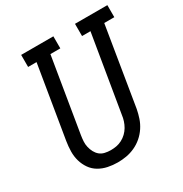

<svg xmlns="http://www.w3.org/2000/svg" viewBox="-171 -867 962 1007"><g transform="rotate(-30 309.5 -364.0)"><path d="M255 7Q225 7 196 1Q167 -5 142.5 -19.5Q118 -34 102 -57Q86 -80 78 -107.5Q70 -135 70.5 -165Q71 -195 76 -226L148 -662H97V-735H292V-662H232L158 -214Q155 -195 154 -177.5Q153 -160 157 -143Q161 -126 169 -111Q177 -96 189.5 -85.5Q202 -75 219.5 -71Q237 -67 255 -67Q272 -67 289 -70Q306 -73 322.5 -81.5Q339 -90 352.5 -103Q366 -116 375 -131.5Q384 -147 389.5 -164Q395 -181 397 -198L474 -661H423V-735H619V-662H558L480 -186Q475 -160 466.5 -134.5Q458 -109 442.5 -85.5Q427 -62 405.5 -43.5Q384 -25 358.5 -13.5Q333 -2 307 2.5Q281 7 255 7Z"/></g></svg>

Font: Iosevka HT Extended
Style: Italic
Weight: 400
Width: 7
Italic angle: -9°
Monospace: yes
Designer: Belleve Invis
Foundry: Belleve Invis
Version: Version 32.3.0; ttfautohint (v1.8.4)